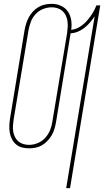

<svg xmlns="http://www.w3.org/2000/svg" viewBox="-20 -763 541 998"><path d="M324 215 472 -678Q461 -662 448 -646.5Q435 -631 419 -618.5Q403 -606 385 -598.5Q367 -591 347 -590L271 -127Q268 -110 263 -93Q258 -76 249 -60.5Q240 -45 227.5 -31.5Q215 -18 199 -8.5Q183 1 165.5 4.5Q148 8 131 8Q112 8 94.5 3.5Q77 -1 64 -12Q51 -23 42.5 -39Q34 -55 31 -72.5Q28 -90 28.5 -108.5Q29 -127 32 -146L108 -608Q111 -625 116.5 -642Q122 -659 130.5 -674.5Q139 -690 151.5 -703.5Q164 -717 180.5 -726.5Q197 -736 214.5 -739.5Q232 -743 249 -743Q274 -743 296.5 -733Q319 -723 332.5 -703.5Q346 -684 350 -658.5Q354 -633 350 -608Q373 -610 394 -623Q415 -636 431 -654Q447 -672 460 -692.5Q473 -713 481 -735H501L344 215ZM131 -10Q153 -10 175.5 -19Q198 -28 214.5 -46Q231 -64 240 -86Q249 -108 252 -130L329 -592Q331 -608 332 -624Q333 -640 330.5 -655Q328 -670 321.5 -683.5Q315 -697 304 -706.5Q293 -716 278.5 -720.5Q264 -725 249 -725Q226 -725 203.5 -716Q181 -707 164.5 -689Q148 -671 140 -649Q132 -627 128 -605L51 -143Q49 -127 47.5 -111Q46 -95 48.5 -80Q51 -65 57.5 -51.5Q64 -38 75 -28.5Q86 -19 100.5 -14.5Q115 -10 131 -10Z"/></svg>

Font: Iosevka Term Curly Th Obl
Style: Regular
Weight: 100
Italic angle: -9°
Designer: Belleve Invis
Foundry: Belleve Invis
Version: Version 32.3.0